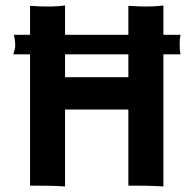

<svg xmlns="http://www.w3.org/2000/svg" viewBox="-20 -673 706 696"><path d="M88.9 0H104.5C172.9 0 205.6 2 215.8 2.9V-275.9H445.3V0H479.5C519 0 561.5 2 572.3 2.9V-476.1H634.3C631.8 -490.7 631.3 -493.7 631.3 -511.2C631.3 -526.4 631.8 -533.2 634.3 -546.9H572.3V-653.3C569.3 -652.3 540.5 -649.4 508.3 -649.4C495.1 -649.4 477.5 -649.9 445.3 -651.9V-546.9H215.8V-653.3C199.2 -650.9 177.7 -649.4 151.9 -649.4C131.8 -649.4 121.1 -649.9 88.9 -651.9V-546.9H30.3C32.7 -536.6 35.2 -523.4 35.2 -507.8C35.2 -498.5 32.7 -493.2 28.3 -476.1H88.9ZM215.8 -393.1V-476.1H445.3V-393.1Z"/></svg>

Font: HammersmithOne
Style: Regular
Weight: 400
Designer: Nicole Fally
Foundry: Nicole Fally
Version: Version 1.003